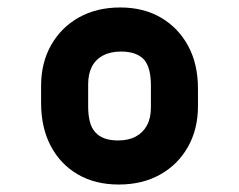

<svg xmlns="http://www.w3.org/2000/svg" viewBox="-20 -782 640 514"><path d="M302 -762Q364 -762 410.5 -735Q457 -708 483.5 -659.5Q510 -611 510 -544V-498Q510 -436 483 -388.5Q456 -341 408.5 -314.5Q361 -288 298 -288Q235 -288 188.5 -315Q142 -342 116 -391Q90 -440 90 -507V-552Q90 -614 117 -661.5Q144 -709 191.5 -735.5Q239 -762 302 -762ZM304 -644Q276 -644 256 -633.5Q236 -623 226 -603.5Q216 -584 216 -556V-498Q216 -474 220.5 -456.5Q225 -439 235 -428Q245 -417 260 -411.5Q275 -406 296 -406Q324 -406 343.5 -416.5Q363 -427 373.5 -446.5Q384 -466 384 -494V-552Q384 -577 379.5 -594Q375 -611 366 -622Q356 -633 340.5 -638.5Q325 -644 304 -644Z"/></svg>

Font: Recursive ExtraBold
Style: Regular
Weight: 800
Version: Version 1.085